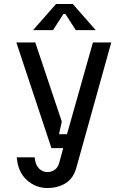

<svg xmlns="http://www.w3.org/2000/svg" viewBox="-20 -743 640 963"><path d="M218 120Q238 120 254.5 108.5Q271 97 277 74L297 0H238L62 -530H157L290 -133L276 -70H316L446 -530H538L363 98Q348 152 309 176Q270 200 217 200Q159 200 114.5 160Q70 120 64 46H154Q157 83 175 101.5Q193 120 218 120ZM146 -592 261 -723H345L460 -592H360L308 -673H298L246 -592Z"/></svg>

Font: Fliege Mono Thin
Style: Regular
Weight: 100
Version: Version 0.020;Glyphs 3.3 (3306)